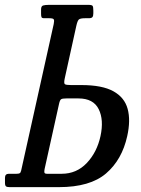

<svg xmlns="http://www.w3.org/2000/svg" viewBox="-58 -770 580 790"><path d="M10 -55Q19 -55 23 -57.2Q27 -59.5 29 -68L163 -671Q166 -685.5 163.2 -690.2Q160.5 -695 145 -695H124Q114.5 -695 112.8 -699.5Q111 -704 111 -713V-731Q111 -745 119.5 -747.5Q128 -750 143.5 -750H305.5Q320.5 -750 323.2 -745.5Q326 -741 326 -726V-715Q326 -704 322.2 -699.5Q318.5 -695 307 -695H292Q272 -695 266.2 -689.5Q260.5 -684 256 -663.5L208.5 -448Q204 -427.5 208.8 -423.8Q213.5 -420 234 -420H277Q362.5 -420 408.5 -394.5Q454.5 -369 467.2 -322Q480 -275 465.5 -210Q444 -112.5 378.2 -56.2Q312.5 0 184 0H-18Q-29 0 -33.2 -3.2Q-37.5 -6.5 -37.5 -18V-38.5Q-37.5 -55 -21.5 -55ZM215 -365Q199.5 -365 194 -362Q188.5 -359 185 -343L125.5 -74.5Q123.5 -64.5 124.8 -59.8Q126 -55 135.5 -55H196Q257 -55 299 -99.2Q341 -143.5 355.5 -210Q370 -277 348 -321Q326 -365 265 -365Z"/></svg>

Font: Besley* Condensed
Style: Italic
Weight: 400
Width: 3
Italic angle: -13°
Designer: Owen Earl
Foundry: indestructible type*
Version: Version 3.000; ttfautohint (v1.8.3)